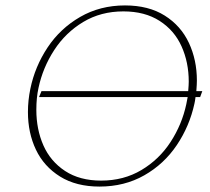

<svg xmlns="http://www.w3.org/2000/svg" viewBox="-20 -683 776 708"><path d="M718 -325H701Q699 -309 697 -301Q679 -218 632 -148Q585 -78 512 -36.5Q439 5 347 5Q261 5 201.5 -32Q142 -69 112.5 -131Q83 -193 83 -270Q83 -313 92 -356Q109 -438 155.5 -508Q202 -578 275.5 -620.5Q349 -663 441 -663Q528 -663 587.5 -625.5Q647 -588 676.5 -525Q706 -462 706 -386Q706 -373 704 -347H726ZM672 -325H124L133 -347H674Q676 -371 676 -382Q676 -453 649.5 -512Q623 -571 568.5 -606Q514 -641 435 -641Q352 -641 287 -602Q222 -563 180 -498.5Q138 -434 122 -359Q114 -323 114 -278Q114 -206 140 -147Q166 -88 220 -52.5Q274 -17 353 -17Q436 -17 501.5 -56Q567 -95 609 -159.5Q651 -224 667 -299Z"/></svg>

Font: Ysabeau Infant Extralight
Style: Italic
Weight: 200
Italic angle: -12°
Designer: Christian Thalmann (Catharsis Fonts)
Version: Version 0.003